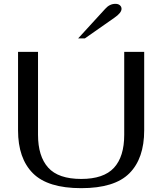

<svg xmlns="http://www.w3.org/2000/svg" viewBox="-20 -970 845 1000"><path d="M74 -291V-700H178V-268Q178 -156 231 -97Q284 -38 403 -38Q520 -38 573.5 -96Q627 -154 627 -268V-700H731V-291Q731 -145 654 -67.5Q577 10 403 10Q229 10 151.5 -67.5Q74 -145 74 -291ZM528 -924Q551 -950 581 -950Q596 -950 604.5 -942.5Q613 -935 613 -924Q613 -903 575 -877L422 -770H387Z"/></svg>

Font: Fahkwang
Style: Regular
Weight: 400
Version: Version 1.000; ttfautohint (v1.6)